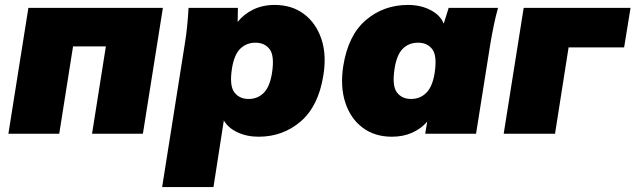

<svg xmlns="http://www.w3.org/2000/svg" viewBox="-20 -542 2575 778"><path d="M14 0 95 -510H640L559 0H353L409 -354H276L220 0Z M653 0ZM637 216 729 -365Q735 -401 738.5 -437.5Q742 -474 744 -510H944L943 -453Q967 -484 1005.5 -503Q1044 -522 1093 -522Q1163 -522 1212 -485Q1261 -448 1282.5 -383.5Q1304 -319 1290 -235Q1270 -111 1198 -49.5Q1126 12 1028 12Q980 12 942 -6Q904 -24 887 -54L845 216ZM987 -141Q1024 -141 1048.5 -165.5Q1073 -190 1082 -245Q1093 -315 1073 -342Q1053 -369 1015 -369Q979 -369 954 -345Q929 -321 920 -265Q909 -195 929.5 -168Q950 -141 987 -141Z M1358 0ZM1568 12Q1498 12 1449 -25Q1400 -62 1379 -127Q1358 -192 1371 -275Q1391 -400 1463 -461Q1535 -522 1633 -522Q1685 -522 1725 -501Q1765 -480 1778 -446L1798 -510H1998Q1988 -474 1980.5 -437.5Q1973 -401 1967 -365L1909 0H1703L1711 -49Q1687 -21 1650.5 -4.5Q1614 12 1568 12ZM1646 -141Q1682 -141 1707 -165.5Q1732 -190 1741 -245Q1752 -315 1732 -342Q1712 -369 1674 -369Q1637 -369 1612.5 -345Q1588 -321 1579 -265Q1568 -195 1588 -168Q1608 -141 1646 -141Z M2021 0 2102 -510H2535L2509 -350H2284L2229 0Z"/></svg>

Font: Winston Black
Style: Italic
Weight: 900
Italic angle: -9°
Designer: Original fonts by Vernon Adams / Changes by Cristiano Sobral
Foundry: VOriginal fonts by Vernon Adams / Changes by Cristiano Sobral
Version: Version 2.503;July 17, 2020;FontCreator 13.0.0.2655 64-bit